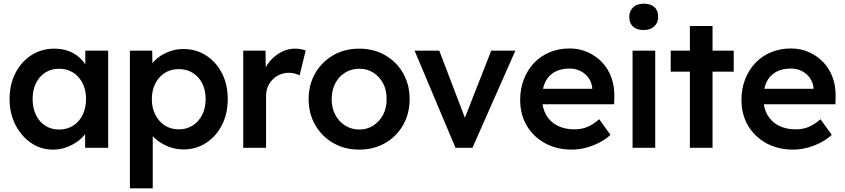

<svg xmlns="http://www.w3.org/2000/svg" viewBox="-20 -802 4584 1042"><path d="M32 -265Q32 -344 64 -406Q96 -468 151 -503Q206 -538 275 -538Q315 -538 348 -526.5Q381 -515 406 -494Q431 -473 447.5 -446Q464 -419 470 -388L443 -395V-527H567V0H442V-126L471 -131Q464 -104 445.5 -78.5Q427 -53 399.5 -33.5Q372 -14 338.5 -2Q305 10 267 10Q202 10 149 -26Q96 -62 64 -124Q32 -186 32 -265ZM447 -265Q447 -313 428.5 -350Q410 -387 377 -408Q344 -429 301 -429Q258 -429 225.5 -408Q193 -387 175 -350Q157 -313 157 -265Q157 -216 175 -178.5Q193 -141 225.5 -120Q258 -99 301 -99Q344 -99 377 -120Q410 -141 428.5 -178.5Q447 -216 447 -265Z M685 220V-527H806L808 -407L787 -416Q793 -447 821 -474.5Q849 -502 889.5 -519Q930 -536 974 -536Q1044 -536 1098.5 -501Q1153 -466 1184.5 -405Q1216 -344 1216 -264Q1216 -185 1184.5 -123.5Q1153 -62 1098.5 -26.5Q1044 9 976 9Q930 9 887.5 -9Q845 -27 815.5 -56Q786 -85 779 -117L809 -131V220ZM1096 -264Q1096 -312 1078 -348.5Q1060 -385 1027 -406Q994 -427 951 -427Q907 -427 874.5 -406.5Q842 -386 823 -349Q804 -312 804 -264Q804 -216 823 -179Q842 -142 874.5 -121Q907 -100 951 -100Q993 -100 1026 -121Q1059 -142 1077.5 -179Q1096 -216 1096 -264Z M1300 0V-527H1421L1423 -359L1406 -397Q1417 -437 1444 -469Q1471 -501 1506.5 -519.5Q1542 -538 1581 -538Q1598 -538 1613.5 -535Q1629 -532 1639 -528L1606 -393Q1595 -399 1579 -403Q1563 -407 1547 -407Q1522 -407 1499.5 -397.5Q1477 -388 1460 -371Q1443 -354 1433.5 -331.5Q1424 -309 1424 -281V0Z M1655 -264Q1655 -343 1691 -405Q1727 -467 1789 -502.5Q1851 -538 1930 -538Q2008 -538 2070 -502.5Q2132 -467 2167.5 -405Q2203 -343 2203 -264Q2203 -185 2167.5 -123Q2132 -61 2070 -25.5Q2008 10 1930 10Q1851 10 1789 -25.5Q1727 -61 1691 -123Q1655 -185 1655 -264ZM2078 -264Q2079 -312 2059.5 -349Q2040 -386 2006.5 -407.5Q1973 -429 1930 -429Q1887 -429 1852.5 -407.5Q1818 -386 1799 -348.5Q1780 -311 1780 -264Q1780 -217 1799 -180Q1818 -143 1852.5 -121Q1887 -99 1930 -99Q1973 -99 2006.5 -121Q2040 -143 2059.5 -180Q2079 -217 2078 -264Z M2452 0 2230 -527H2364L2503 -163L2646 -527H2777L2544 0Z M2803 -259Q2803 -321 2823 -372Q2843 -423 2878.5 -460.5Q2914 -498 2963.5 -518.5Q3013 -539 3072 -539Q3124 -539 3169 -519Q3214 -499 3247 -464.5Q3280 -430 3297.5 -382.5Q3315 -335 3314 -279L3313 -236H2886L2863 -320H3210L3194 -303V-325Q3191 -356 3174 -379.5Q3157 -403 3130.5 -416.5Q3104 -430 3072 -430Q3023 -430 2989.5 -411Q2956 -392 2939 -356.5Q2922 -321 2922 -268Q2922 -217 2943.5 -179Q2965 -141 3004.5 -120.5Q3044 -100 3097 -100Q3134 -100 3165 -112Q3196 -124 3232 -155L3293 -70Q3266 -45 3231.5 -27.5Q3197 -10 3159 0Q3121 10 3084 10Q3001 10 2937.5 -25Q2874 -60 2838.5 -120.5Q2803 -181 2803 -259Z M3413 0V-527H3536V0ZM3395 -710Q3395 -742 3416 -762Q3437 -782 3473 -782Q3511 -782 3531.5 -763.5Q3552 -745 3552 -710Q3552 -679 3531 -659Q3510 -639 3473 -639Q3436 -639 3415.5 -657.5Q3395 -676 3395 -710Z M3724 0V-413H3620V-527H3724V-661H3847V-527H3962V-413H3847V0Z M4004 -259Q4004 -321 4024 -372Q4044 -423 4079.5 -460.5Q4115 -498 4164.5 -518.5Q4214 -539 4273 -539Q4325 -539 4370 -519Q4415 -499 4448 -464.5Q4481 -430 4498.5 -382.5Q4516 -335 4515 -279L4514 -236H4087L4064 -320H4411L4395 -303V-325Q4392 -356 4375 -379.5Q4358 -403 4331.5 -416.5Q4305 -430 4273 -430Q4224 -430 4190.5 -411Q4157 -392 4140 -356.5Q4123 -321 4123 -268Q4123 -217 4144.5 -179Q4166 -141 4205.5 -120.5Q4245 -100 4298 -100Q4335 -100 4366 -112Q4397 -124 4433 -155L4494 -70Q4467 -45 4432.5 -27.5Q4398 -10 4360 0Q4322 10 4285 10Q4202 10 4138.5 -25Q4075 -60 4039.5 -120.5Q4004 -181 4004 -259Z"/></svg>

Font: Our Lexend Medium
Style: Regular
Weight: 500
Designer: Bonnie Shaver-Troup, Thomas Jockin
Foundry: Lexend
Version: Version 1.007